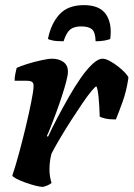

<svg xmlns="http://www.w3.org/2000/svg" viewBox="-20 -729 521 749"><path d="M147 0Q136 0 117 -5Q98 -10 78.5 -17Q59 -24 44.5 -31.5Q30 -39 28 -44Q40 -79 54 -130.5Q68 -182 81 -236.5Q94 -291 102 -332Q111 -376 111 -394Q111 -405 105 -409.5Q99 -414 82 -414H37Q37 -428 40 -442Q43 -456 45 -464Q59 -471 86.5 -479.5Q114 -488 141.5 -494Q169 -500 183 -500Q209 -500 227 -487.5Q245 -475 245 -449Q245 -436 238 -409.5Q231 -383 220.5 -351Q210 -319 198.5 -288Q187 -257 177.5 -233Q168 -209 163 -199L167 -195Q183 -230 204.5 -270.5Q226 -311 249 -351.5Q272 -392 295.5 -425.5Q319 -459 341 -479.5Q363 -500 380 -500Q392 -500 408.5 -491Q425 -482 441 -469.5Q457 -457 468.5 -444.5Q480 -432 481 -426Q474 -376 459 -334Q444 -292 432 -263Q407 -263 391.5 -266.5Q376 -270 369 -274Q368 -315 364.5 -350Q361 -385 356 -392Q352 -392 337 -374Q322 -356 301.5 -326Q281 -296 258.5 -261Q236 -226 215.5 -191.5Q195 -157 181 -130Q173 -101 173 -67Q173 -42 181 -15Q175 -10 164.5 -5.5Q154 -1 147 0ZM228 -568Q200 -568 186 -571Q172 -574 167 -577Q179 -637 212 -673Q245 -709 307 -709Q369 -709 393.5 -673Q418 -637 410 -577Q404 -574 388.5 -571Q373 -568 353 -568Q352 -603 339 -614.5Q326 -626 297 -626Q269 -626 254 -614Q239 -602 228 -568Z"/></svg>

Font: Texturina 72pt 72pt Black
Style: Italic
Weight: 900
Italic angle: -11°
Designer: Guillermo Torres Carreño
Foundry: Omnibus-Type
Version: Version 1.002; ttfautohint (v1.8.3)